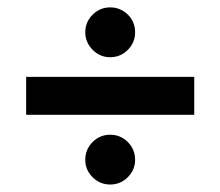

<svg xmlns="http://www.w3.org/2000/svg" viewBox="-20 -594 590 514"><path d="M50 -286.7V-388.3H500V-286.7ZM275 -100Q247.5 -100 227.9 -119.6Q208.3 -139.2 208.3 -165.8Q208.3 -194.2 227.9 -213.8Q247.5 -233.3 275 -233.3Q302.5 -233.3 322.1 -213.8Q341.7 -194.2 341.7 -165.8Q341.7 -139.2 322.1 -119.6Q302.5 -100 275 -100ZM275 -440.8Q247.5 -440.8 227.9 -460.8Q208.3 -480.8 208.3 -507.5Q208.3 -535 227.9 -554.6Q247.5 -574.2 275 -574.2Q302.5 -574.2 322.1 -555Q341.7 -535.8 341.7 -507.5Q341.7 -480 322.1 -460.4Q302.5 -440.8 275 -440.8Z"/></svg>

Font: Funnel Sans Light SemiBold
Style: Regular
Weight: 600
Version: Version 1.000